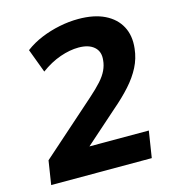

<svg xmlns="http://www.w3.org/2000/svg" viewBox="-107 -806 814 896"><g transform="rotate(-15 300.0 -358.0)"><path d="M30 0 48 -115 312 -349Q347 -380 369 -404.5Q391 -429 402 -452.5Q413 -476 415 -500Q420 -541 394 -564Q368 -587 319 -587Q277 -587 229.5 -570.5Q182 -554 136 -520L93 -635Q129 -662 171.5 -679.5Q214 -697 260.5 -706.5Q307 -716 352 -716Q428 -716 479 -691Q530 -666 554 -621Q578 -576 571 -515Q566 -468 545 -427Q524 -386 489 -347Q454 -308 406 -267L240 -120L239 -128H536L516 0Z"/></g></svg>

Font: Nunito Sans 8pt ExtraBold
Style: Italic
Weight: 800
Italic angle: -9°
Version: Version 3.101;gftools[0.9.27]